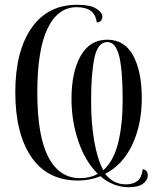

<svg xmlns="http://www.w3.org/2000/svg" viewBox="-20 -745 663 803"><path d="M519 38Q485 38 455 26Q425 14 400 -8Q357 10 306 10Q178 10 111 -88.5Q44 -187 44 -359Q44 -530 111.5 -627.5Q179 -725 303 -725Q357 -725 382.5 -709Q408 -693 408 -675Q408 -666 402.5 -659Q397 -652 385 -651Q380 -685 359 -700Q338 -715 301 -715Q222 -715 179 -626Q136 -537 136 -358Q136 -177 182 -88.5Q228 0 314 0Q358 0 389 -18Q337 -69 308 -153.5Q279 -238 279 -331Q279 -444 317.5 -511.5Q356 -579 428 -579Q501 -579 537 -512.5Q573 -446 573 -334Q573 -225 533.5 -140.5Q494 -56 420 -18Q454 26 506 26Q537 26 555 11.5Q573 -3 577 -38Q598 -33 598 -12Q598 9 578 23.5Q558 38 519 38ZM412 -33Q455 -71 474 -147Q493 -223 493 -327Q493 -451 478.5 -510Q464 -569 429 -569Q389 -569 375 -503.5Q361 -438 361 -322Q361 -231 374 -155.5Q387 -80 412 -33Z"/></svg>

Font: Noto Serif Display ExtraCondensed
Style: Regular
Weight: 400
Width: 2
Designer: Monotype Design Team
Foundry: Monotype Imaging Inc.
Version: Version 2.009